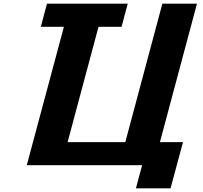

<svg xmlns="http://www.w3.org/2000/svg" viewBox="-20 -895 1102 1040"><path d="M716.3 125H903.8Q915 83.5 937.5 0Q960 -83.5 971.2 -125H846.2L1046.9 -875H859.4L658.7 -125H346.2Q374 -229.5 429.9 -437.7Q485.8 -646 513.7 -750H638.7Q644 -771 655 -812.5Q666 -854 671.9 -875H234.4Q229 -854 217.8 -812.5Q206.5 -771 201.2 -750H326.2L125 0H750Q744.1 21 732.9 62.5Q721.7 104 716.3 125Z"/></svg>

Font: Faithful 32x
Style: SemiboldOblique
Weight: 400
Foundry: Faithful Resource Pack
Version: Version 1.0; January 27, 2023